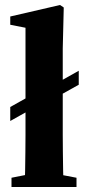

<svg xmlns="http://www.w3.org/2000/svg" viewBox="-20 -748 349 768"><path d="M194 -417V-361L21 -264V-320ZM295 -465V-409L119 -311V-366ZM26 0V-37L117 -55H192L286 -37V0ZM78 0Q80 -31 80.5 -66.5Q81 -102 81.5 -138.5Q82 -175 82 -210V-637L21 -649V-682L220 -728L235 -718L231 -554V-210Q231 -175 231.5 -138.5Q232 -102 232.5 -66.5Q233 -31 235 0Z"/></svg>

Font: Source Serif 4 36pt
Style: Bold
Weight: 700
Designer: Frank Grießhammer
Foundry: Adobe Systems Incorporated
Version: Version 4.004;hotconv 1.0.116;makeotfexe 2.5.65601